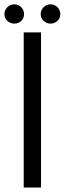

<svg xmlns="http://www.w3.org/2000/svg" viewBox="-32 -846 292 866"><path d="M75 0V-700H153V0ZM33 -739.5Q14.5 -739.5 1.2 -751.8Q-12 -764 -12 -782.5Q-12 -800.5 1.2 -813.5Q14.5 -826.5 33 -826.5Q51 -826.5 63.8 -813.5Q76.5 -800.5 76.5 -782.5Q76.5 -764 63.8 -751.8Q51 -739.5 33 -739.5ZM196.5 -739.5Q178 -739.5 164.8 -751.8Q151.5 -764 151.5 -782.5Q151.5 -800.5 164.8 -813.5Q178 -826.5 196.5 -826.5Q214.5 -826.5 227.2 -813.5Q240 -800.5 240 -782.5Q240 -764 227.2 -751.8Q214.5 -739.5 196.5 -739.5Z"/></svg>

Font: Urbanist
Style: Regular
Weight: 400
Designer: Corey Hu
Foundry: Corey Hu
Version: Version 1.330; ttfautohint (v1.8.4.7-5d5b)